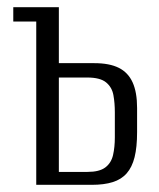

<svg xmlns="http://www.w3.org/2000/svg" viewBox="-20 -515 444 535"><path d="M81 0V-455H17V-495H144V-339H243Q285 -339 311 -326Q337 -313 349.5 -285.5Q362 -258 362 -214V-147Q362 -105 355 -77Q348 -49 333 -32Q318 -15 294 -7.5Q270 0 236 0ZM144 -36H224Q257 -36 273.5 -48.5Q290 -61 295 -83Q300 -105 300 -132V-202Q300 -228 296 -250Q292 -272 275.5 -285.5Q259 -299 223 -299H144Z"/></svg>

Font: Alumni Sans
Style: Regular
Weight: 400
Designer: Robert E. Leuschke
Foundry: Robert E. Leuschke
Version: Version 1.018